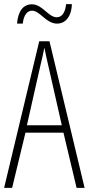

<svg xmlns="http://www.w3.org/2000/svg" viewBox="-20 -915 432 935"><path d="M63 -800H91C95 -843 114 -863 136 -863C175 -863 204 -800 258 -800C296 -800 328 -831 330 -895H302C298 -855 282 -831 257 -831C214 -831 188 -894 135 -894C95 -894 68 -863 63 -800ZM353 0H392L221 -714H171L0 0H39L104 -269H289ZM215 -596 281 -305H111L177 -597C185 -631 191 -654 196 -683C202 -654 207 -630 215 -596Z"/></svg>

Font: Noto Sans Gurmukhi UI ExtraCondensed ExtraLight
Style: Regular
Weight: 200
Width: 2
Designer: Jelle Bosma - Monotype Design Team
Foundry: Monotype Imaging Inc.
Version: Version 2.004